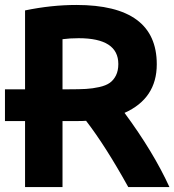

<svg xmlns="http://www.w3.org/2000/svg" viewBox="-21 -737 703 774"><path d="M326 -250Q314 -249 289 -249H231V17H80V-249H-1V-377H80V-695Q186 -717 287 -717Q611 -717 611 -478Q611 -340 481 -282Q597 -125 662 17H496Q404 -149 326 -250ZM296 -583Q261 -583 231 -579V-377H259Q299 -377 325.5 -378.5Q352 -380 379 -386Q406 -392 421.5 -403Q437 -414 446.5 -433Q456 -452 456 -479Q456 -583 296 -583Z"/></svg>

Font: Repo
Style: Bold
Weight: 700
Designer: Stefan Peev
Foundry: Context Ltd
Version: Version 001.000